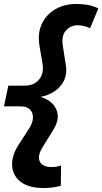

<svg xmlns="http://www.w3.org/2000/svg" viewBox="-21 -730 516 969"><path d="M198.5 218.9Q123.5 218.9 83.4 187.6Q43.3 156.3 40.2 106.6Q37.2 56.9 72.4 1.4L124.7 -79.4Q144.2 -109 145.3 -135Q146.4 -160.9 130.4 -177.1Q114.5 -193.3 81.5 -193.3H-1.1L21.1 -297.8H103.7Q151.3 -297.8 176.6 -329.3Q201.9 -360.8 193.7 -407.4L177.8 -502Q168.4 -561.8 189.7 -608.5Q211.1 -655.2 256.8 -682.6Q302.5 -710 364.4 -710Q392.7 -710 420 -705.5Q447.2 -701 475.3 -687.7L433.8 -587.7Q419.3 -594.9 401.8 -598.8Q384.3 -602.7 371.9 -602.7Q336.1 -602.7 312.2 -576.7Q288.3 -550.7 296 -499.5L311.9 -396.9Q318.1 -355.8 301.8 -323Q285.5 -290.1 254 -269.1Q222.6 -248.1 183.1 -240.9Q220.9 -230.2 244.1 -206.3Q267.3 -182.5 270.3 -149.3Q273.2 -116.2 248.7 -75.8L194 12.7Q174 45.5 175.6 67.9Q177.1 90.3 193.9 101.7Q210.6 113.1 236 113.1Q250.2 113.1 262.7 111.2Q275.2 109.3 286.9 105.3L286.1 207.6Q261.8 214.1 240.8 216.5Q219.8 218.9 198.5 218.9Z"/></svg>

Font: Red Hat Display VF
Style: Italic
Weight: 300
Italic angle: -12°
Designer: Pentagram, MCKL
Foundry: Pentagram, MCKL
Version: Version 1.010